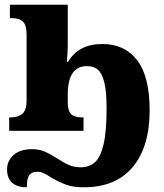

<svg xmlns="http://www.w3.org/2000/svg" viewBox="-20 -556 699 816"><path d="M10 164Q10 127 38 102.5Q66 78 116 78Q146 78 169.5 88Q193 98 224 118Q253 137 274.5 146Q296 155 322 155Q359 155 383 134Q407 113 420 58Q433 3 433 -96Q433 -168 423 -207Q413 -246 395.5 -260.5Q378 -275 350 -275Q268 -275 268 -155V-120Q268 -85 282.5 -71Q297 -57 329 -57H335V0H19V-57H25Q57 -57 75 -72.5Q93 -88 93 -127V-409Q93 -449 77.5 -464Q62 -479 29 -479H22V-536H268V-364Q268 -333 264 -293H269Q314 -369 415 -369Q510 -369 563 -300Q616 -231 616 -87Q616 68 544 154Q472 240 336 240Q290 240 259.5 228.5Q229 217 195 197Q177 185 164.5 179.5Q152 174 139 174Q114 174 104 188.5Q94 203 94 240Q54 240 32 221Q10 202 10 164Z"/></svg>

Font: Noto Serif ExtraBold
Style: Regular
Weight: 800
Designer: Monotype Design Team
Foundry: Monotype Imaging Inc.
Version: Version 1.001